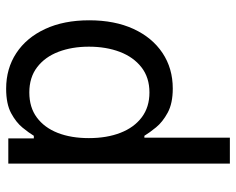

<svg xmlns="http://www.w3.org/2000/svg" viewBox="-94 -496 794 647"><g transform="rotate(-90 303.5 -173.0)"><path d="M75.2 204.1V-542.5H160.2V-456.5H168.9Q178.7 -472.7 196.3 -494.4Q213.9 -516.1 245.1 -533Q276.4 -549.8 327.6 -549.8Q395.5 -549.8 447.5 -515.6Q499.5 -481.4 528.8 -418.5Q558.1 -355.5 558.1 -270Q558.1 -184.1 529.1 -120.8Q500 -57.6 448 -22.9Q396 11.7 328.1 11.7Q278.3 11.7 246.8 -5.4Q215.3 -22.5 197.3 -44.7Q179.2 -66.9 168.9 -84H162.6V204.1ZM314.9 -66.9Q365.2 -66.9 399.7 -93.8Q434.1 -120.6 451.7 -166.7Q469.2 -212.9 469.2 -271Q469.2 -328.1 451.9 -373.5Q434.6 -418.9 400.1 -445.3Q365.7 -471.7 314.9 -471.7Q264.6 -471.7 230.5 -446.3Q196.3 -420.9 178.7 -376Q161.1 -331.1 161.1 -271Q161.1 -210.4 179 -164.6Q196.8 -118.7 231.2 -92.8Q265.6 -66.9 314.9 -66.9Z"/></g></svg>

Font: Inter 16pt
Style: Regular
Weight: 400
Version: Version 4.001;git-66647c0bb